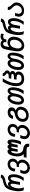

<svg xmlns="http://www.w3.org/2000/svg" viewBox="2773 -3613 1054 6640"><g transform="rotate(-90 3300.0 -293.0)"><path d="M6 -171Q6 -237.5 21 -322Q45.5 -462.5 81.5 -538Q117.5 -613.5 173.8 -650.2Q230 -687 328 -710.5L405 -728.5Q428.5 -734 448.2 -753Q468 -772 477 -793.5L582.5 -786.5Q578.5 -763.5 572 -748Q565.5 -732.5 553 -713Q530 -689 497.5 -671.5Q465 -654 417.5 -643.5L346.5 -628Q276 -612.5 231.2 -583.5Q186.5 -554.5 158.5 -497Q180.5 -521 203 -533.2Q225.5 -545.5 250.5 -545.5Q320.5 -545.5 340 -475.5Q390.5 -545.5 466.5 -545.5Q508 -545.5 536.5 -520.2Q565 -495 579 -450.8Q593 -406.5 593 -349.5Q593 -301.5 584.5 -255.5Q571.5 -184 544 -121Q516.5 -58 470.5 3L363 -3Q413 -63 443 -126.5Q473 -190 486.5 -266Q495 -312 495 -353.5Q495 -401.5 482.8 -428.8Q470.5 -456 449 -456Q428.5 -456 410.2 -435.8Q392 -415.5 378.5 -383.2Q365 -351 358.5 -315.5L326 -129H226.5L260.5 -323Q266.5 -357.5 266.5 -385.5Q266.5 -418.5 258 -437.2Q249.5 -456 232.5 -456Q210.5 -456 186.5 -429.8Q162.5 -403.5 142.5 -357Q122.5 -310.5 112.5 -252.5Q104.5 -209.5 104.5 -165.5Q104.5 -73.5 140.5 3L36.5 -3Q21 -42.5 13.5 -82.8Q6 -123 6 -171Z M608.5 27Q608.5 6 612 -14.5Q621.5 -66.5 652.5 -121L753 -114Q719 -58.5 711 -10.5Q708.5 5.5 708.5 16.5Q708.5 49 723 74.2Q737.5 99.5 763.5 113.5Q789.5 127.5 823.5 127.5Q862 127.5 899 107.5Q936 87.5 962 53Q988 18.5 995.5 -23.5Q998.5 -39.5 998.5 -54Q998.5 -87 985.8 -112.5Q973 -138 949.8 -152.2Q926.5 -166.5 896.5 -166.5H839L853 -243.5H904Q933 -243.5 960.2 -258.5Q987.5 -273.5 1006.5 -299.8Q1025.5 -326 1031 -358Q1033 -368 1033 -379.5Q1033 -406 1021.2 -426.8Q1009.5 -447.5 988.5 -459Q967.5 -470.5 941 -470.5Q904 -470.5 872.8 -454.2Q841.5 -438 820.5 -408.5Q799.5 -379 792.5 -340Q789.5 -323.5 789.5 -312.5Q789.5 -303.5 791.5 -294L695 -301Q691.5 -318.5 691.5 -327Q691.5 -339.5 695 -356.5Q705 -415 740.2 -460.2Q775.5 -505.5 828.5 -530.8Q881.5 -556 944 -556Q999.5 -556 1043 -534Q1086.5 -512 1110.5 -473.5Q1134.5 -435 1134.5 -386.5Q1134.5 -370 1131.5 -352.5Q1121.5 -296.5 1090 -258.5Q1058.5 -220.5 1010 -204.5Q1052.5 -184.5 1075.5 -145.2Q1098.5 -106 1098.5 -54Q1098.5 -32 1094 -7Q1083.5 51.5 1042.5 102.5Q1001.5 153.5 942 184Q882.5 214.5 820.5 214.5Q757 214.5 709 190.8Q661 167 634.8 124.5Q608.5 82 608.5 27Z M1541.5 165Q1541.5 139.5 1528.5 125Q1515.5 110.5 1485.5 104.2Q1455.5 98 1401.5 98H1167.5L1185 0H1290.5Q1250 -32.5 1230.2 -92Q1210.5 -151.5 1210.5 -222.5Q1210.5 -265.5 1218.5 -311Q1240.5 -436 1282.8 -498Q1325 -560 1389 -560Q1418.5 -560 1436.2 -543.8Q1454 -527.5 1460.5 -497.5Q1476.5 -527 1498.2 -543.5Q1520 -560 1544.5 -560Q1573 -560 1591.2 -544Q1609.5 -528 1615.5 -498.5Q1632.5 -527.5 1654.8 -543.8Q1677 -560 1700.5 -560Q1748.5 -560 1773.2 -522Q1798 -484 1798 -411Q1798 -363 1786.5 -297Q1774.5 -227.5 1762 -187Q1749.5 -146.5 1722.5 -91.5L1618.5 -98.5Q1648.5 -155 1661.5 -195.2Q1674.5 -235.5 1687.5 -307.5Q1699 -371.5 1699 -402.5Q1699 -435.5 1684.5 -435.5Q1667.5 -435.5 1653.8 -407Q1640 -378.5 1632.5 -334.5L1611 -210.5H1519L1542.5 -342Q1549 -379 1549 -402.5Q1549 -435.5 1535 -435.5Q1519 -435.5 1503.8 -407.8Q1488.5 -380 1481 -334.5L1459 -210.5H1367L1390.5 -342Q1396 -376.5 1396 -397.5Q1396 -416 1392.5 -425.8Q1389 -435.5 1382 -435.5Q1363 -435.5 1345 -402Q1327 -368.5 1314.5 -297Q1309.5 -269 1309.5 -238.5Q1309.5 -184.5 1326 -137.2Q1342.5 -90 1371 -59.5Q1399.5 -29 1434.5 -22.5Q1486 -15 1516.5 -7.2Q1547 0.5 1563.5 8.5Q1580 16.5 1592 28Q1621.5 46.5 1636 73.2Q1650.5 100 1650.5 140.5Q1650.5 165.5 1645.5 193.5L1540 186.5Q1541.5 175.5 1541.5 165Z M1808.5 27Q1808.5 6 1812 -14.5Q1821.5 -66.5 1852.5 -121L1953 -114Q1919 -58.5 1911 -10.5Q1908.5 5.5 1908.5 16.5Q1908.5 49 1923 74.2Q1937.5 99.5 1963.5 113.5Q1989.5 127.5 2023.5 127.5Q2062 127.5 2099 107.5Q2136 87.5 2162 53Q2188 18.5 2195.5 -23.5Q2198.5 -39.5 2198.5 -54Q2198.5 -87 2185.8 -112.5Q2173 -138 2149.8 -152.2Q2126.5 -166.5 2096.5 -166.5H2039L2053 -243.5H2104Q2133 -243.5 2160.2 -258.5Q2187.5 -273.5 2206.5 -299.8Q2225.5 -326 2231 -358Q2233 -368 2233 -379.5Q2233 -406 2221.2 -426.8Q2209.5 -447.5 2188.5 -459Q2167.5 -470.5 2141 -470.5Q2104 -470.5 2072.8 -454.2Q2041.5 -438 2020.5 -408.5Q1999.5 -379 1992.5 -340Q1989.5 -323.5 1989.5 -312.5Q1989.5 -303.5 1991.5 -294L1895 -301Q1891.5 -318.5 1891.5 -327Q1891.5 -339.5 1895 -356.5Q1905 -415 1940.2 -460.2Q1975.5 -505.5 2028.5 -530.8Q2081.5 -556 2144 -556Q2199.5 -556 2243 -534Q2286.5 -512 2310.5 -473.5Q2334.5 -435 2334.5 -386.5Q2334.5 -370 2331.5 -352.5Q2321.5 -296.5 2290 -258.5Q2258.5 -220.5 2210 -204.5Q2252.5 -184.5 2275.5 -145.2Q2298.5 -106 2298.5 -54Q2298.5 -32 2294 -7Q2283.5 51.5 2242.5 102.5Q2201.5 153.5 2142 184Q2082.5 214.5 2020.5 214.5Q1957 214.5 1909 190.8Q1861 167 1834.8 124.5Q1808.5 82 1808.5 27Z M2408 -28.5Q2408 -54 2412.5 -81.5Q2423.5 -141 2459 -188Q2494.5 -235 2549.5 -265.5Q2604.5 -296 2673.5 -308Q2721 -315 2751.2 -336.8Q2781.5 -358.5 2787.5 -394.5Q2788.5 -401.5 2788.5 -406Q2788.5 -428.5 2774.5 -445.8Q2760.5 -463 2732 -463Q2704 -463 2679 -449.5Q2654 -436 2637 -413.5Q2620 -391 2615.5 -365.5L2508 -373Q2518.5 -433 2550.2 -473.5Q2582 -514 2629 -533.8Q2676 -553.5 2733.5 -553.5Q2786.5 -553.5 2825.8 -537.5Q2865 -521.5 2886 -491.8Q2907 -462 2907 -422.5Q2907 -410.5 2904.5 -394.5Q2897 -350.5 2870.5 -320.8Q2844 -291 2795 -275.5Q2833 -267 2863.8 -243.2Q2894.5 -219.5 2912.2 -183.8Q2930 -148 2930 -104.5Q2930 -90 2926.5 -67Q2914 5 2873.2 59Q2832.5 113 2770.2 142.5Q2708 172 2632 172Q2562.5 172 2512 147.5Q2461.5 123 2434.8 77.8Q2408 32.5 2408 -28.5ZM2827 -75Q2830 -91.5 2830 -106Q2830 -157.5 2796 -186.2Q2762 -215 2700 -215Q2651 -215 2610.8 -196Q2570.5 -177 2544.2 -142Q2518 -107 2510 -61Q2507.5 -44.5 2507.5 -32.5Q2507.5 3 2523.2 30.2Q2539 57.5 2568 72.5Q2597 87.5 2635.5 87.5Q2678.5 87.5 2720 65Q2761.5 42.5 2790.5 5Q2819.5 -32.5 2827 -75Z M3000.5 -188Q3000.5 -233 3009 -279.5Q3022.5 -354.5 3054.5 -417.8Q3086.5 -481 3132.8 -518.8Q3179 -556.5 3233.5 -556.5Q3280 -556.5 3312 -531.8Q3344 -507 3355 -463.5Q3379 -511 3410.5 -533.8Q3442 -556.5 3479 -556.5Q3537.5 -556.5 3569.2 -507.8Q3601 -459 3601 -373Q3601 -327.5 3591 -270.5Q3581 -214 3568.8 -171.5Q3556.5 -129 3535.8 -87.2Q3515 -45.5 3482 1L3368 -5.5Q3406.5 -58.5 3429.8 -99.5Q3453 -140.5 3468 -184Q3483 -227.5 3493 -284.5Q3505.5 -352.5 3505.5 -398.5Q3505.5 -468.5 3473.5 -468.5Q3443 -468.5 3421.2 -429Q3399.5 -389.5 3389.5 -332L3378.5 -269Q3363 -182 3331 -119.2Q3299 -56.5 3253.2 -23.2Q3207.5 10 3151.5 10Q3079.5 10 3040 -42.2Q3000.5 -94.5 3000.5 -188ZM3282 -279.5Q3289 -318 3289 -356.5Q3289 -407 3275 -436.5Q3261 -466 3235 -466Q3209 -466 3183.2 -439.2Q3157.5 -412.5 3137.5 -366.8Q3117.5 -321 3107.5 -265.5Q3100.5 -227 3100.5 -189.5Q3100.5 -139 3114.8 -109.5Q3129 -80 3155.5 -80Q3185 -80 3210.8 -108.8Q3236.5 -137.5 3254.8 -183.2Q3273 -229 3282 -279.5Z M3640 -256.5Q3640 -316 3652.5 -384.5Q3661.5 -435.5 3684.8 -501.5Q3708 -567.5 3739 -628.8Q3770 -690 3800 -728L3909.5 -722Q3877.5 -680 3845 -619Q3812.5 -558 3788 -492Q3763.5 -426 3754 -370.5Q3743 -309.5 3743 -259.5Q3743 -167.5 3780.5 -121.2Q3818 -75 3892 -75Q3956 -75 3995.2 -99.5Q4034.5 -124 4042.5 -169Q4043.5 -173.5 4043.5 -182Q4043.5 -212.5 4016.5 -230Q3989.5 -247.5 3940 -247.5H3864.5L3880.5 -338H3963Q4006 -338 4033.2 -351.5Q4060.5 -365 4064.5 -388.5L4065 -393Q4065 -410 4044.2 -419.8Q4023.5 -429.5 3985.5 -429.5H3896.5L3912 -519.5H3999Q4023 -519.5 4042.5 -527Q4062 -534.5 4073 -547Q4084 -559.5 4084 -573.5Q4084 -586.5 4075 -595.8Q4066 -605 4046.5 -618Q4028 -630.5 4016.2 -640.8Q4004.5 -651 3996 -667.2Q3987.5 -683.5 3987.5 -706Q3987.5 -718 3989.5 -728.5L4090 -721.5Q4088.5 -707 4093.8 -696.2Q4099 -685.5 4107.5 -678Q4116 -670.5 4131 -660Q4148.5 -647.5 4159.2 -638Q4170 -628.5 4177.5 -613Q4185 -597.5 4185 -576Q4185 -566 4182.5 -551Q4178 -525 4157.8 -504.2Q4137.5 -483.5 4106 -472.5Q4135 -460 4150.5 -439Q4166 -418 4166 -391.5Q4166 -383.5 4164.5 -374.5Q4158.5 -341 4138.2 -320.2Q4118 -299.5 4083.5 -290Q4112 -276 4129.2 -246.5Q4146.5 -217 4146.5 -179Q4146.5 -162.5 4144 -150Q4135 -98 4101 -60.8Q4067 -23.5 4012 -4Q3957 15.5 3885.5 15.5Q3765.5 15.5 3702.8 -54.2Q3640 -124 3640 -256.5Z M4200.5 -188Q4200.5 -233 4209 -279.5Q4222.5 -354.5 4254.5 -417.8Q4286.5 -481 4332.8 -518.8Q4379 -556.5 4433.5 -556.5Q4480 -556.5 4512 -531.8Q4544 -507 4555 -463.5Q4579 -511 4610.5 -533.8Q4642 -556.5 4679 -556.5Q4737.5 -556.5 4769.2 -507.8Q4801 -459 4801 -373Q4801 -327.5 4791 -270.5Q4781 -214 4768.8 -171.5Q4756.5 -129 4735.8 -87.2Q4715 -45.5 4682 1L4568 -5.5Q4606.5 -58.5 4629.8 -99.5Q4653 -140.5 4668 -184Q4683 -227.5 4693 -284.5Q4705.5 -352.5 4705.5 -398.5Q4705.5 -468.5 4673.5 -468.5Q4643 -468.5 4621.2 -429Q4599.5 -389.5 4589.5 -332L4578.5 -269Q4563 -182 4531 -119.2Q4499 -56.5 4453.2 -23.2Q4407.5 10 4351.5 10Q4279.5 10 4240 -42.2Q4200.5 -94.5 4200.5 -188ZM4482 -279.5Q4489 -318 4489 -356.5Q4489 -407 4475 -436.5Q4461 -466 4435 -466Q4409 -466 4383.2 -439.2Q4357.5 -412.5 4337.5 -366.8Q4317.5 -321 4307.5 -265.5Q4300.5 -227 4300.5 -189.5Q4300.5 -139 4314.8 -109.5Q4329 -80 4355.5 -80Q4385 -80 4410.8 -108.8Q4436.5 -137.5 4454.8 -183.2Q4473 -229 4482 -279.5Z M4843.5 -211Q4843.5 -250 4851 -293.5L4905 -600Q4923 -702 4969 -750.8Q5015 -799.5 5093 -799.5Q5140.5 -799.5 5174 -781.5Q5207.5 -763.5 5221.5 -732.5Q5243 -766 5277.5 -782.8Q5312 -799.5 5358 -799.5Q5384.5 -799.5 5410.8 -794.2Q5437 -789 5456 -782L5444.5 -686.5Q5422 -699 5397.5 -704.8Q5373 -710.5 5353.5 -710.5Q5313.5 -710.5 5290.2 -689Q5267 -667.5 5260.5 -632.5L5255 -601H5155L5161.5 -638Q5163 -646.5 5163 -654.5Q5163 -679.5 5148.2 -695.8Q5133.5 -712 5104.5 -712Q5062.5 -712 5040.8 -679.2Q5019 -646.5 5008 -586L4992.5 -496Q5031.5 -529 5068.8 -544.8Q5106 -560.5 5150 -560.5Q5211.5 -560.5 5257 -534Q5302.5 -507.5 5327 -459Q5351.5 -410.5 5351.5 -346.5Q5351.5 -316.5 5345.5 -282.5Q5330 -193.5 5287 -125.2Q5244 -57 5181.2 -19.2Q5118.5 18.5 5045.5 18.5Q4982.5 18.5 4937 -9.5Q4891.5 -37.5 4867.5 -89.2Q4843.5 -141 4843.5 -211ZM5240.5 -272.5Q5247 -308 5247 -339.5Q5247 -404.5 5217.8 -439Q5188.5 -473.5 5133 -473.5Q5062 -473.5 5014.8 -418.2Q4967.5 -363 4949 -258.5Q4944 -230.5 4944 -203.5Q4944 -141.5 4971.5 -105.2Q4999 -69 5048 -69Q5091 -69 5131.8 -96.2Q5172.5 -123.5 5201.8 -170.2Q5231 -217 5240.5 -272.5Z M5406 -171Q5406 -237.5 5421 -322Q5445.5 -462.5 5481.5 -538Q5517.5 -613.5 5573.8 -650.2Q5630 -687 5728 -710.5L5805 -728.5Q5828.5 -734 5848.2 -753Q5868 -772 5877 -793.5L5982.5 -786.5Q5978.5 -763.5 5972 -748Q5965.5 -732.5 5953 -713Q5930 -689 5897.5 -671.5Q5865 -654 5817.5 -643.5L5746.5 -628Q5676 -612.5 5631.2 -583.5Q5586.5 -554.5 5558.5 -497Q5580.5 -521 5603 -533.2Q5625.5 -545.5 5650.5 -545.5Q5720.5 -545.5 5740 -475.5Q5790.5 -545.5 5866.5 -545.5Q5908 -545.5 5936.5 -520.2Q5965 -495 5979 -450.8Q5993 -406.5 5993 -349.5Q5993 -301.5 5984.5 -255.5Q5971.5 -184 5944 -121Q5916.5 -58 5870.5 3L5763 -3Q5813 -63 5843 -126.5Q5873 -190 5886.5 -266Q5895 -312 5895 -353.5Q5895 -401.5 5882.8 -428.8Q5870.5 -456 5849 -456Q5828.5 -456 5810.2 -435.8Q5792 -415.5 5778.5 -383.2Q5765 -351 5758.5 -315.5L5726 -129H5626.5L5660.5 -323Q5666.5 -357.5 5666.5 -385.5Q5666.5 -418.5 5658 -437.2Q5649.5 -456 5632.5 -456Q5610.5 -456 5586.5 -429.8Q5562.5 -403.5 5542.5 -357Q5522.5 -310.5 5512.5 -252.5Q5504.5 -209.5 5504.5 -165.5Q5504.5 -73.5 5540.5 3L5436.5 -3Q5421 -42.5 5413.5 -82.8Q5406 -123 5406 -171Z M6044 -167Q6044 -190.5 6048.5 -216Q6057 -263 6079 -302L6176.5 -295.5Q6153.5 -248.5 6147 -212.5Q6143.5 -190.5 6143.5 -177Q6143.5 -124.5 6173.5 -94.2Q6203.5 -64 6256.5 -64Q6298.5 -64 6335.8 -84Q6373 -104 6398.5 -139.2Q6424 -174.5 6432 -219Q6435 -235 6435 -249Q6435 -276 6425.5 -298.8Q6416 -321.5 6401 -340.5Q6386 -359.5 6360 -387Q6332.5 -411.5 6315 -431.5Q6297.5 -451.5 6286.8 -475Q6276 -498.5 6276 -526.5Q6276 -537.5 6278.5 -553.5L6379 -546.5Q6379.5 -524 6385.2 -506.2Q6391 -488.5 6404.2 -468.8Q6417.5 -449 6443 -420.5Q6464 -404 6476.8 -390.2Q6489.5 -376.5 6496 -363Q6534.5 -319 6534.5 -250.5Q6534.5 -231 6530.5 -206Q6519.5 -143.5 6480.2 -93.5Q6441 -43.5 6382 -15.2Q6323 13 6255.5 13Q6189.5 13 6141.8 -8.8Q6094 -30.5 6069 -71Q6044 -111.5 6044 -167Z"/></g></svg>

Font: JuliaMono Medium
Style: Italic
Weight: 500
Italic angle: -9°
Monospace: yes
Designer: cormullion
Foundry: corm
Version: Version 0.054; ttfautohint (v1.8.4)